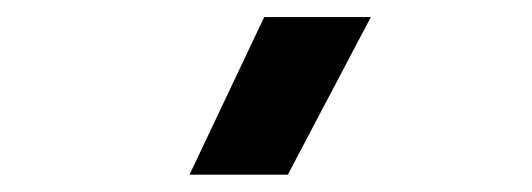

<svg xmlns="http://www.w3.org/2000/svg" viewBox="-20 -815 626 226"><path d="M203.1 -609.4 291 -794.9H416.5L318.8 -609.4Z"/></svg>

Font: CaskaydiaCove NF SemiBold
Style: Regular
Weight: 600
Designer: Aaron Bell
Foundry: Saja Typeworks
Version: Version 2111.001; VTT 6.35;Nerd Fonts 3.2.1